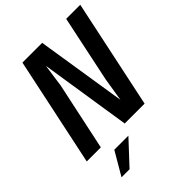

<svg xmlns="http://www.w3.org/2000/svg" viewBox="-254 -812 1148 1148"><g transform="rotate(-45 319.5 -238.0)"><path d="M639 -690 493 0H325L236 -574H235L215 -432L123 0H4L150 -690H317L407 -118L431 -267L520 -690ZM170 67H289L152 214H84Z"/></g></svg>

Font: Decalotype SemiBold Italic
Style: Regular
Weight: 600
Italic angle: -12°
Designer: Alfredo Marco Pradil
Foundry: Alfredo Marco Pradil
Version: Version 1.0